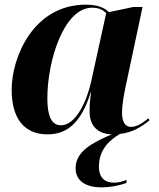

<svg xmlns="http://www.w3.org/2000/svg" viewBox="-20 -566 682 823"><path d="M184 10C270 10 329 -43 369 -170H371C367 -148 364 -125 364 -88C364 -23 402 8 459 10C374 46 304 84 304 155C304 209 347 237 414 237C455 237 497 228 522 218L523 205C504 213 486 217 468 217C434 217 404 200 404 148C404 79 445 37 494 8C549 2 587 -23 621 -50L616 -59C594 -41 569 -22 541 -22C518 -22 503 -42 503 -83C503 -115 511 -158 517 -188L591 -536H551L447 -514C427 -533 399 -546 348 -546C124 -546 30 -322 30 -181C30 -58 84 10 184 10ZM242 -29C210 -29 183 -51 183 -146C183 -304 253 -533 375 -533C402 -533 423 -524 435 -509L370 -213C352 -133 305 -29 242 -29Z"/></svg>

Font: Noto Serif Display
Style: Bold Italic
Weight: 700
Italic angle: -12°
Designer: Monotype Design Team
Foundry: Monotype Imaging Inc.
Version: Version 2.009